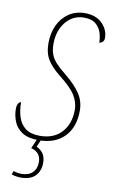

<svg xmlns="http://www.w3.org/2000/svg" viewBox="-114 -776 622 1058"><g transform="rotate(10 197.0 -247.0)"><path d="M143 10Q83 10 49.5 -12Q16 -34 2.5 -68.5Q-11 -103 -11 -138Q-11 -158 -4.5 -168Q2 -178 11 -180Q11 -134 23 -96.5Q35 -59 64 -37Q93 -15 145 -15Q222 -15 266 -63Q310 -111 310 -190Q310 -230 286.5 -269Q263 -308 196 -360Q150 -396 126.5 -433Q103 -470 103 -527Q103 -583 124 -627.5Q145 -672 183.5 -698Q222 -724 273 -724Q335 -724 370 -689Q405 -654 405 -608Q405 -594 397 -586Q389 -578 378 -578Q379 -602 370.5 -630.5Q362 -659 339 -679Q316 -699 271 -699Q232 -699 200.5 -677.5Q169 -656 150 -617.5Q131 -579 131 -527Q131 -493 140.5 -468Q150 -443 171.5 -420.5Q193 -398 228 -370Q282 -326 310 -284Q338 -242 338 -190Q338 -96 286 -43Q234 10 143 10ZM79 230Q72 230 57 228Q42 226 29 221L37 201Q58 209 81 209Q121 209 143 187.5Q165 166 165 129Q165 74 110 60L140 -9H162L138 47Q162 58 175.5 77.5Q189 97 189 129Q189 174 162 202Q135 230 79 230Z"/></g></svg>

Font: Noto Serif ExtraCondensed Thin
Style: Italic
Weight: 100
Width: 2
Italic angle: -12°
Designer: Monotype Design Team
Foundry: Monotype Imaging Inc.
Version: Version 2.013